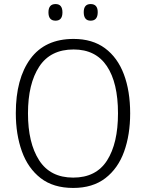

<svg xmlns="http://www.w3.org/2000/svg" viewBox="-20 -917 721 947"><path d="M622 -358Q622 -252 592 -169Q562 -86 499.5 -38Q437 10 341 10Q243 10 180.5 -38.5Q118 -87 88 -170.5Q58 -254 58 -359Q58 -529 130 -627Q202 -725 343 -725Q436 -725 498 -679Q560 -633 591 -550.5Q622 -468 622 -358ZM118 -358Q118 -212 173 -126.5Q228 -41 341 -41Q454 -41 508 -125.5Q562 -210 562 -358Q562 -509 507 -591Q452 -673 343 -673Q229 -673 173.5 -588.5Q118 -504 118 -358ZM219 -856Q219 -897 254 -897Q288 -897 288 -856Q288 -815 254 -815Q219 -815 219 -856ZM393 -857Q393 -897 427 -897Q462 -897 462 -857Q462 -815 427 -815Q393 -815 393 -857Z"/></svg>

Font: Noto Sans Lao UI SemCond Light
Style: Regular
Weight: 300
Width: 4
Designer: Monotype Design Team
Foundry: Monotype Imaging Inc.
Version: Version 2.000; ttfautohint (v1.8.4.7-5d5b)